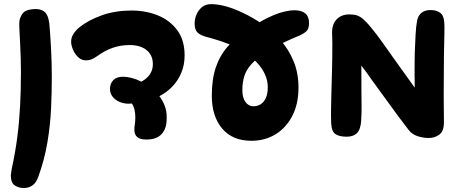

<svg xmlns="http://www.w3.org/2000/svg" viewBox="-20 -654 2275 941"><path d="M221.9 -537.8Q226.9 -477.7 230.4 -412Q233.9 -346.3 233.9 -273.6Q233.9 -203.2 230.3 -122.8Q226.7 -42.4 212.5 42.9Q198.3 128.3 167.4 213.4Q148.4 267.6 95.7 267.6Q72.6 267.6 52.8 255Q33.1 242.4 33.1 204.9Q34.1 197.6 35.1 189Q36.1 180.4 37.9 171.3Q55.3 92.3 64.9 16.9Q74.6 -58.4 78.6 -136.8Q82.6 -215.1 82.6 -300.4Q82.6 -333.1 81.6 -367.2Q80.6 -401.2 78.7 -439.9Q76.8 -478.7 74.6 -522.8Q74.6 -529.6 74.6 -540.7Q74.6 -551.9 77.3 -561.2Q84.7 -582.8 96.6 -593.9Q108.6 -605.1 135.8 -608.4Q198.3 -616.6 214.3 -571.9Q217.1 -564.1 219 -553.6Q220.9 -543 221.9 -537.8Z M884.8 -382.3Q884.8 -336.9 869.1 -298.6Q853.4 -260.3 825.8 -231Q798.1 -201.7 761.3 -182.6Q777.4 -161.3 787.2 -135.8Q797 -110.2 797 -80.3Q797 -63.7 795.5 -50Q794 -36.3 788.2 -22.2Q777.8 2.9 756.1 16.3Q734.3 29.7 698.8 29.9Q666.2 29.9 652.4 17.6Q638.6 5.3 638.6 -17Q638.6 -32.1 640.9 -45.5Q643.2 -58.9 643.2 -78.6Q643.2 -99.6 639.2 -116.4Q635.1 -133.2 626.8 -146.6Q622.1 -146.3 617.6 -146.1Q613.1 -145.9 608.2 -145.9Q586.4 -145.9 565.8 -154.7Q545.1 -163.6 532.1 -179.8Q519.1 -196.1 519.1 -217.3Q519.1 -244.9 535.6 -261.4Q552 -278 583.3 -278Q601.6 -278 625.1 -272Q648.7 -266 672.8 -253.8Q700.2 -268.4 714.7 -290.1Q729.2 -311.8 729.2 -339.3Q729.2 -370.1 714.5 -391.2Q699.8 -412.3 674.3 -422.8Q648.8 -433.3 616.6 -433.3Q571.8 -433.3 532.6 -419.8Q493.4 -406.2 455.1 -378.2Q440.7 -368.1 428.6 -363.2Q416.6 -358.2 400.6 -358.2Q379.4 -358.2 363.2 -373.6Q346.9 -389 337.7 -410.7Q328.6 -432.4 328.6 -450.2Q328.6 -471.2 341.3 -489.8Q354.1 -508.4 370.8 -521.6Q415.1 -556.3 480.2 -579.4Q545.2 -602.4 625.2 -602.4Q695 -602.4 754.1 -578.4Q813.1 -554.3 848.9 -505.8Q884.8 -457.3 884.8 -382.3Z M1287.7 -399.2Q1239.4 -369.2 1213.4 -340.9Q1187.3 -312.6 1177.6 -281.4Q1167.8 -250.2 1167.8 -211.3Q1167.8 -174.4 1183.2 -153.8Q1198.7 -133.1 1221.4 -133.1Q1243 -133.1 1259.2 -144.2Q1275.3 -155.2 1283.9 -176.1Q1292.4 -197 1292.4 -226.8Q1292.4 -258.9 1279.1 -288.4Q1265.8 -317.9 1243.3 -342.8Q1220.8 -367.7 1193.8 -387.8Q1166.8 -408 1138.4 -421.4Q1103.8 -438.4 1065.1 -451.4Q1026.4 -464.3 987.2 -474.4Q957.2 -483.3 945.6 -497.2Q933.9 -511 933.9 -538.7Q933.9 -561 943 -582.7Q952.1 -604.4 969.9 -619.1Q987.8 -633.7 1014.6 -633.7Q1049.2 -633.7 1089.1 -622.4Q1128.9 -611.2 1169.2 -591.7Q1219.3 -568.3 1267.9 -534.7Q1316.6 -501.1 1356.2 -455.8Q1395.8 -410.4 1419.3 -352.8Q1442.9 -295.2 1442.9 -224.9Q1442.9 -144.9 1412.8 -86.4Q1382.8 -28 1330.8 4Q1278.8 36 1212 36Q1119 36 1068.6 -24.3Q1018.1 -84.6 1018.1 -184.6Q1018.1 -266.9 1038.2 -325.2Q1058.2 -383.6 1097.8 -427.9Q1137.3 -472.2 1196.1 -510.4Q1254.9 -548.4 1288.4 -564.9Q1322 -581.4 1348 -589.9Q1366.7 -595.7 1386.6 -599.7Q1406.4 -603.7 1422.9 -603.7Q1494.6 -603.7 1494.6 -541.2Q1494.6 -512.6 1481.6 -500.8Q1468.7 -489 1446.1 -479.1Q1409.8 -464.6 1369.9 -445.2Q1330.1 -425.9 1287.7 -399.2Z M2154.6 -195.1Q2154.6 -160.4 2155.1 -125.1Q2155.6 -89.8 2155.8 -54.9Q2156 -11.6 2133.7 5.4Q2111.3 22.3 2080.7 22.3Q2055 22.3 2027.2 13.6Q1999.4 4.9 1982.2 -17.9Q1931 -84.2 1887.3 -145.3Q1843.7 -206.4 1799.1 -266.7Q1787.7 -283.4 1775.4 -300.1Q1763.2 -316.8 1750.8 -332.8Q1750.8 -315.3 1751.1 -295.2Q1751.3 -275 1751.3 -254.6Q1751.3 -234.1 1751.3 -213.4Q1751.9 -165.8 1752.1 -132.4Q1752.3 -99 1750.3 -64.7Q1747.8 -20.3 1730 -2.2Q1712.2 16 1679.2 16Q1643.9 16 1624.4 3.5Q1605 -9 1603 -51.6Q1602 -90.9 1602.6 -122.7Q1603.2 -154.6 1604 -192Q1605.8 -252.9 1607.3 -314.1Q1608.8 -375.2 1608.8 -436.1Q1608.8 -448.1 1608.4 -461.1Q1608 -474 1607.8 -485.8Q1605.2 -532.4 1628.6 -557.9Q1652 -583.4 1692 -583.4Q1713.6 -583.4 1728.6 -578.7Q1743.7 -573.9 1758.6 -561.6Q1773.4 -549.3 1793.6 -525Q1826 -486.4 1854.9 -445.3Q1883.8 -404.2 1913.7 -362.3Q1938.1 -327.8 1963.2 -293.3Q1988.3 -258.9 2012.6 -224.3Q2012.3 -258.6 2011.9 -290Q2011.6 -321.4 2012.1 -348.2Q2012.6 -375 2012.8 -394.2Q2014.8 -444.9 2016.7 -483.3Q2018.6 -521.7 2024.1 -552.2Q2028.7 -576.9 2045.4 -590.8Q2062.2 -604.8 2090.1 -604.8Q2118.2 -604.8 2136.6 -591.9Q2154.9 -579.1 2157.4 -544.7Q2159 -525.2 2157.9 -485.7Q2156.8 -446.1 2155.7 -376.5Q2154.6 -306.9 2154.6 -195.1Z"/></svg>

Font: Playpen Sans Hebrew
Style: Regular
Weight: 400
Designer: Tom Grace, Laura Meseguer, Veronika Burian, José Scaglione
Foundry: TypeTogether
Version: Version 2.000